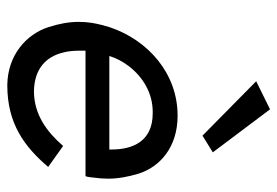

<svg xmlns="http://www.w3.org/2000/svg" viewBox="-140 -630 779 540"><g transform="rotate(90 250.0 -360.5)"><path d="M209 -691 362 -540 409 -569 288 -730ZM391 -148C352 -103 303 -66 237 -66C176 -67 140 -98 128 -149C124 -164 123 -180 123 -197C123 -201 123 -206 123 -211H476C479 -219 479 -226 480 -234C482 -248 483 -261 483 -275C483 -302 478 -330 469 -360C450 -420 395 -470 306 -470C186 -470 93 -386 57 -279C52 -263 48 -247 45 -230C43 -217 42 -205 42 -192C42 -165 47 -137 57 -106C77 -45 135 8 220 9C328 9 393 -39 450 -106ZM138 -278C144 -297 153 -315 166 -332C197 -373 243 -400 295 -400C296 -400 298 -400 299 -400C378 -400 401 -344 401 -284C401 -282 401 -280 401 -278Z"/></g></svg>

Font: Jost
Style: Italic
Weight: 400
Italic angle: -5°
Version: Version 3.710